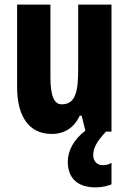

<svg xmlns="http://www.w3.org/2000/svg" viewBox="-20 -569 558 830"><path d="M383 102C383 72 397 44 438 0H462V-549H318V-273C318 -176 308 -118 247 -118C212 -118 198 -158 198 -236V-549H54V-192C54 -65 106 10 203 10C260 10 300 -17 325 -69H333L349 -4C298 34 273 84 273 130C273 198 312 241 393 241C423 241 447 234 462 228V135C453 140 443 145 424 145C398 145 383 126 383 102Z"/></svg>

Font: Noto Sans Sinhala UI ExtraCondensed ExtraBold
Style: Regular
Weight: 800
Width: 2
Designer: Jelle Bosma - Monotype Design Team
Foundry: Monotype Imaging Inc.
Version: Version 2.006